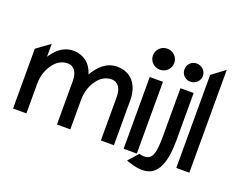

<svg xmlns="http://www.w3.org/2000/svg" viewBox="-115 -849 1397 1134"><g transform="rotate(20 583.5 -282.5)"><path d="M25 0H109V-187C109 -240 127 -283 149 -312C169 -339 198 -361 237 -361C281 -361 301 -325 301 -273V0H385V-187C385 -240 403 -283 425 -312C445 -339 474 -361 513 -361C557 -361 577 -325 577 -273V0H659V-283C659 -378 608 -443 520 -443C452 -443 407 -396 376 -343L375 -342V-341C357 -404 309 -443 244 -443C182 -443 140 -404 109 -356V-437L25 -376Z M694 -578C694 -541 724 -512 761 -512C798 -512 828 -541 828 -578C828 -615 798 -644 761 -644C724 -644 694 -615 694 -578ZM720 0H803V-451H720Z M763 58 770 61C861 93 941 95 976 -5C989 -40 996 -88 996 -152V-451H913V-152C913 -43 901 1 850 1C842 1 832 0 821 -3L818 -4ZM897 -564C897 -532 922 -507 954 -507C986 -507 1013 -532 1013 -564C1013 -596 986 -621 954 -621C922 -621 897 -596 897 -564Z M1051 0H1133V-646L1051 -585Z"/></g></svg>

Font: Charger Sport
Style: SeBdNrw
Weight: 600
Designer: Jasper
Foundry: Cannot Into Space Fonts
Version: Version 1.1